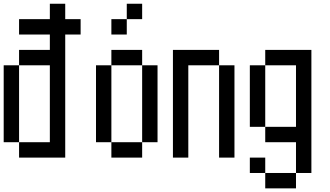

<svg xmlns="http://www.w3.org/2000/svg" viewBox="-20 -937 1790 1040"><path d="M0 -166.7V-583.3H83.3V-166.7ZM83.3 -166.7H250V-583.3H83.3V-666.7H250V-750H83.3V-833.3H250V-916.7H333.3V-833.3H416.7V-750H333.3V-83.3H83.3Z M500 -166.7V-583.3H583.3V-166.7ZM583.3 -166.7H750V-83.3H583.3ZM583.3 -583.3V-666.7H750V-583.3ZM583.3 -750V-833.3H666.7V-750ZM750 -916.7V-833.3H666.7V-916.7ZM750 -166.7V-583.3H833.3V-166.7Z M916.7 -83.3V-666.7H1166.7V-583.3H1000V-83.3ZM1250 -83.3H1166.7V-583.3H1250Z M1333.3 0V-83.3H1416.7V0ZM1333.3 -250V-583.3H1416.7V-250ZM1416.7 -166.7V-250H1583.3V-583.3H1416.7V-666.7H1666.7V0H1583.3V-166.7ZM1416.7 0H1583.3V83.3H1416.7Z"/></svg>

Font: Galmuri11 Condensed
Style: Regular
Weight: 400
Width: 3
Designer: Lee Minseo (quiple)
Version: Version 2.399;hotconv 1.1.1;makeotfexe 2.6.0 DEVELOPMENT